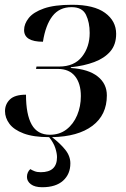

<svg xmlns="http://www.w3.org/2000/svg" viewBox="-20 -565 530 805"><path d="M157 220Q126 220 109.5 207.5Q93 195 93 177Q93 157 107 144Q115 149 125.5 153Q136 157 151 157Q219 157 219 94Q219 78 212 56Q205 34 186 10Q120 10 79 -5.5Q38 -21 19.5 -46Q1 -71 1 -99Q1 -128 21.5 -148Q42 -168 89 -168Q89 -85 113 -42.5Q137 0 189 0Q230 0 259 -22.5Q288 -45 303.5 -82Q319 -119 319 -162Q319 -215 294.5 -245.5Q270 -276 223 -276H131L133 -286H228Q291 -286 323.5 -327Q356 -368 356 -427Q356 -471 340.5 -503Q325 -535 280 -535Q229 -535 200 -497.5Q171 -460 160 -390Q81 -390 81 -439Q81 -465 100.5 -489.5Q120 -514 164 -529.5Q208 -545 282 -545Q374 -545 420.5 -511Q467 -477 467 -423Q467 -378 442.5 -349.5Q418 -321 375.5 -305Q333 -289 277 -283V-280Q351 -275 389.5 -244.5Q428 -214 428 -165Q428 -83 367.5 -37.5Q307 8 198 10Q231 35 253 62Q275 89 275 120Q275 165 244.5 192.5Q214 220 157 220Z"/></svg>

Font: Noto Serif Display Medium
Style: Italic
Weight: 500
Italic angle: -12°
Designer: Monotype Design Team
Foundry: Monotype Imaging Inc.
Version: Version 2.009